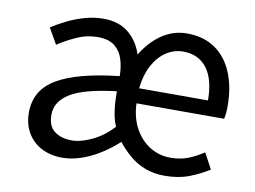

<svg xmlns="http://www.w3.org/2000/svg" viewBox="-66 -652 1009 760"><g transform="rotate(10 438.5 -272.0)"><path d="M225 13.4Q179.8 13.4 143.7 -4.9Q107.6 -23.2 86.6 -57.9Q65.6 -92.5 65.6 -140.7Q65.6 -230.1 145.3 -277.7Q225 -325.4 394.7 -344.2Q394.5 -379.4 385.2 -410.5Q375.9 -441.7 351.8 -461.5Q327.7 -481.3 282.8 -481.3Q238.5 -481.3 198 -462.8Q157.5 -444.3 124.9 -422.7L88.7 -486Q113.5 -502.3 145.9 -518.5Q178.3 -534.7 216 -545.7Q253.6 -556.8 293.4 -556.8Q354.3 -556.8 393.4 -525Q432.5 -493.3 449.4 -440.6Q481.5 -494 527.3 -525.4Q573.1 -556.8 628.2 -556.8Q695 -556.8 741.3 -525.1Q787.5 -493.4 811.8 -435.5Q836 -377.7 836 -300.1Q836 -285.9 834.8 -273.3Q833.5 -260.7 831.1 -249.7H478.8Q480.9 -193.2 503.7 -150.8Q526.5 -108.4 564.1 -84.7Q601.8 -61 648.2 -61Q687.8 -61 719.1 -73.4Q750.5 -85.8 780.3 -105.8L814.4 -42.5Q778 -19.4 735.6 -3Q693.1 13.4 637.7 13.4Q592.4 13.4 556.9 -0.8Q521.4 -14.9 494.3 -38.6Q467.3 -62.2 446.3 -88.9Q391.4 -39 334.4 -12.8Q277.4 13.4 225 13.4ZM250.7 -60.6Q288 -60.6 333.2 -82.3Q378.3 -104.1 415.2 -144.2Q405.5 -165.1 400.3 -195.3Q395.1 -225.5 394.7 -255.3L393.9 -283.2Q264.4 -267.7 209.7 -234Q154.9 -200.3 154.9 -147.4Q154.9 -100.4 182.5 -80.5Q210.1 -60.6 250.7 -60.6ZM478.8 -310.1H755.4Q755.4 -394.3 721.6 -439Q687.7 -483.6 625.4 -483.6Q588.6 -483.6 557 -462.3Q525.5 -441.1 504.9 -402.3Q484.4 -363.6 478.8 -310.1Z"/></g></svg>

Font: Noto Sans KR Thin
Style: Regular
Weight: 100
Designer: Ryoko NISHIZUKA 西塚涼子 (kana, bopomofo & ideographs); Paul D. Hunt (Latin, Greek & Cyrillic); Sandoll Communications 산돌커뮤니
Foundry: Adobe
Version: Version 2.004-H2;hotconv 1.0.118;makeotfexe 2.5.65603